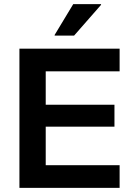

<svg xmlns="http://www.w3.org/2000/svg" viewBox="-20 -911 642 931"><path d="M560 0H74.2V-675H560V-565H201.7V-403.3H535V-296.7H201.7V-110H560ZM245 -738.3V-741.7L335 -890.8H470V-887.5L339.2 -738.3Z"/></svg>

Font: Funnel Display Light SemiBold
Style: Regular
Weight: 600
Version: Version 1.000